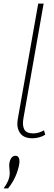

<svg xmlns="http://www.w3.org/2000/svg" viewBox="-40 -760 302 1065"><path d="M140 7Q91 7 71 -22.5Q51 -52 58 -96L172 -740H202L90 -104Q83 -65 94.5 -42.5Q106 -20 145 -20Q162 -20 178 -25.5Q194 -31 204 -37L211 -13Q196 -3 176.5 2Q157 7 140 7ZM-20 285Q-4 264 5 242.5Q14 221 14 198Q14 188 12.5 178.5Q11 169 11 159Q11 136 20.5 120Q30 104 45 104Q68 104 68 136Q68 158 53 200.5Q38 243 5 285Z"/></svg>

Font: Livvic Thin
Style: Italic
Weight: 250
Italic angle: -10°
Designer: Jacques Le Bailly, Baron von Fonthausen
Version: Version 1.001; ttfautohint (v1.8.2)